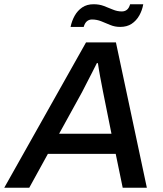

<svg xmlns="http://www.w3.org/2000/svg" viewBox="-55 -886 770 906"><path d="M-35 0 351 -686H492L638 0H524L491 -160H171L83 0ZM224 -255H471L431 -454Q428 -470 424.5 -488Q421 -506 417.5 -524.5Q414 -543 411.5 -559Q409 -575 407 -588H402Q392 -568 378.5 -541.5Q365 -515 352.5 -491Q340 -467 332 -451ZM278 -759Q284 -788 297.5 -812Q311 -836 333 -851Q355 -866 387 -866Q413 -866 434.5 -858Q456 -850 477 -841Q498 -832 520 -832Q534 -832 544 -840Q554 -848 559 -866H621Q616 -837 602 -812.5Q588 -788 566 -773.5Q544 -759 512 -759Q487 -759 465.5 -768Q444 -777 423 -785.5Q402 -794 379 -794Q365 -794 355 -785.5Q345 -777 340 -759Z"/></svg>

Font: Archivo SemiBold Medium
Style: Italic
Weight: 500
Italic angle: -10°
Version: Version 2.001